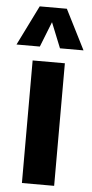

<svg xmlns="http://www.w3.org/2000/svg" viewBox="-80 -868 431 902"><g transform="rotate(5 135.0 -417.0)"><path d="M59 0V-578H211V0ZM-23 -646 70 -834H198L293 -646H182L134 -765L87 -646Z"/></g></svg>

Font: Oswald SemiBold
Style: Regular
Weight: 600
Designer: Vernon Adams
Foundry: Vernon Adams
Version: Version 4.103;gftools[0.9.33.dev8+g029e19f]